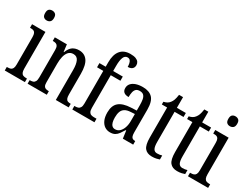

<svg xmlns="http://www.w3.org/2000/svg" viewBox="-64 -1338 2497 1915"><g transform="rotate(30 1185.0 -380.0)"><path d="M17 0V-41H27Q46 -41 60 -46Q74 -51 82 -66Q90 -81 90 -110V-425Q90 -455 83 -470Q76 -485 63.5 -490Q51 -495 32 -495H22V-536H176V-115Q176 -84 183.5 -68Q191 -52 205.5 -46.5Q220 -41 239 -41H249V0ZM129 -641Q107 -641 93 -654Q79 -667 79 -698Q79 -730 93 -742.5Q107 -755 129 -755Q151 -755 166 -742.5Q181 -730 181 -698Q181 -667 166 -654Q151 -641 129 -641Z M280 0V-41H287Q305 -41 319 -46Q333 -51 341.5 -66.5Q350 -82 350 -113V-427Q350 -457 342 -471.5Q334 -486 320 -490.5Q306 -495 289 -495H284V-536H423L433 -454H437Q457 -505 487 -525.5Q517 -546 560 -546Q623 -546 657 -499Q691 -452 691 -349V-113Q691 -82 698 -66.5Q705 -51 718.5 -46Q732 -41 749 -41H753V0H605V-347Q605 -411 588 -448Q571 -485 529 -485Q494 -485 473.5 -461.5Q453 -438 444.5 -400.5Q436 -363 436 -321V-108Q436 -78 443.5 -64Q451 -50 465 -45.5Q479 -41 496 -41H501V0Z M795 0V-41H807Q823 -41 837.5 -46Q852 -51 861 -66.5Q870 -82 870 -113V-488H798V-536H870V-587Q870 -676 908.5 -723Q947 -770 1021 -770Q1061 -770 1084 -761Q1107 -752 1117.5 -736.5Q1128 -721 1128 -701Q1128 -685 1121 -672Q1114 -659 1099 -651.5Q1084 -644 1061 -644Q1061 -665 1057 -683.5Q1053 -702 1043 -714Q1033 -726 1014 -726Q983 -726 969.5 -692Q956 -658 956 -596V-536H1067V-488H956V-113Q956 -82 964.5 -66.5Q973 -51 987.5 -46Q1002 -41 1019 -41H1050V0Z M1233 10Q1199 10 1172 -7.5Q1145 -25 1128.5 -60.5Q1112 -96 1112 -150Q1112 -230 1156.5 -267.5Q1201 -305 1292 -309L1357 -312V-373Q1357 -411 1352 -438.5Q1347 -466 1332 -481.5Q1317 -497 1287 -497Q1259 -497 1244.5 -483.5Q1230 -470 1224.5 -445.5Q1219 -421 1219 -388Q1182 -388 1163.5 -403.5Q1145 -419 1145 -450Q1145 -480 1163.5 -501.5Q1182 -523 1215.5 -534.5Q1249 -546 1294 -546Q1368 -546 1406 -506.5Q1444 -467 1444 -372V-113Q1444 -85 1449 -69.5Q1454 -54 1464.5 -47.5Q1475 -41 1493 -41H1496V0H1377L1365 -88H1359Q1342 -60 1326 -37.5Q1310 -15 1288.5 -2.5Q1267 10 1233 10ZM1261 -42Q1291 -42 1312.5 -61.5Q1334 -81 1346 -115Q1358 -149 1358 -191V-273L1312 -270Q1271 -268 1246.5 -253Q1222 -238 1212 -211Q1202 -184 1202 -144Q1202 -113 1208 -90Q1214 -67 1227.5 -54.5Q1241 -42 1261 -42Z M1715 10Q1659 10 1631.5 -24.5Q1604 -59 1604 -145V-490H1543V-521Q1566 -526 1582 -535Q1598 -544 1610 -560Q1622 -575 1630 -596Q1638 -617 1644 -659H1690V-536H1793V-490H1690V-144Q1690 -90 1703 -66.5Q1716 -43 1745 -43Q1762 -43 1775 -45Q1788 -47 1801 -51V-5Q1788 0 1766 5Q1744 10 1715 10Z M2006 10Q1950 10 1922.5 -24.5Q1895 -59 1895 -145V-490H1834V-521Q1857 -526 1873 -535Q1889 -544 1901 -560Q1913 -575 1921 -596Q1929 -617 1935 -659H1981V-536H2084V-490H1981V-144Q1981 -90 1994 -66.5Q2007 -43 2036 -43Q2053 -43 2066 -45Q2079 -47 2092 -51V-5Q2079 0 2057 5Q2035 10 2006 10Z M2127 0V-41H2137Q2156 -41 2170 -46Q2184 -51 2192 -66Q2200 -81 2200 -110V-425Q2200 -455 2193 -470Q2186 -485 2173.5 -490Q2161 -495 2142 -495H2132V-536H2286V-115Q2286 -84 2293.5 -68Q2301 -52 2315.5 -46.5Q2330 -41 2349 -41H2359V0ZM2239 -641Q2217 -641 2203 -654Q2189 -667 2189 -698Q2189 -730 2203 -742.5Q2217 -755 2239 -755Q2261 -755 2276 -742.5Q2291 -730 2291 -698Q2291 -667 2276 -654Q2261 -641 2239 -641Z"/></g></svg>

Font: Noto Serif Khmer ExtraCondensed
Style: Regular
Weight: 400
Width: 2
Designer: Danh Hong and the Monotype Design Team
Foundry: Monotype Imaging Inc.
Version: Version 2.004